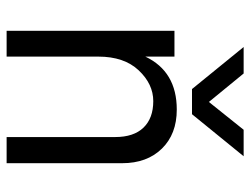

<svg xmlns="http://www.w3.org/2000/svg" viewBox="-108 -648 756 580"><g transform="rotate(90 270.0 -358.0)"><path d="M325 -560H249L122 -716H202L288 -611L372 -716H452ZM473 0H394V-328Q394 -384 365.5 -413.5Q337 -443 285.5 -443Q234 -443 192.5 -399Q151 -355 151 -277V0H73V-507H151V-419Q196 -514 311 -514Q385 -514 429 -469Q473 -424 473 -349Z"/></g></svg>

Font: Hind Mysuru
Style: Regular
Weight: 400
Designer: Manushi Parikh, Hitesh Malaviya
Foundry: Indian Type Foundry
Version: Version 0.703;PS 1.0;hotconv 1.0.86;makeotf.lib2.5.63406